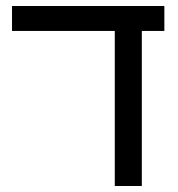

<svg xmlns="http://www.w3.org/2000/svg" viewBox="-20 -619 594 639"><path d="M452 -516V0H362V-516H20V-599H527V-516Z"/></svg>

Font: Libra Sans
Style: Regular
Weight: 400
Foundry: Context Ltd
Version: Version 1.002